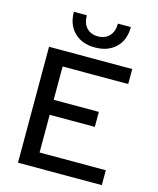

<svg xmlns="http://www.w3.org/2000/svg" viewBox="-134 -1025 918 1117"><g transform="rotate(15 325.0 -466.0)"><path d="M340.8 -763.2Q263.2 -763.2 216.6 -808.6Q169.9 -854 169.9 -932.1H248Q248 -883.8 273.2 -856.9Q298.3 -830.1 340.8 -830.1Q383.8 -830.1 409.4 -856.9Q435.1 -883.8 435.1 -932.1H513.2Q513.2 -854 466.3 -808.6Q419.4 -763.2 340.8 -763.2ZM83 0V-698.2H584V-607.9H189V-407.2H460.9V-316.9H189V-89.8H587.9V0Z"/></g></svg>

Font: Azeret Mono
Style: Regular
Weight: 400
Designer: Martin Vácha
Foundry: Displaay
Version: Version 1.002